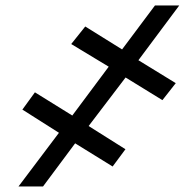

<svg xmlns="http://www.w3.org/2000/svg" viewBox="-20 -675 697 695"><path d="M434.6 -394.5 300.8 -218.8 434.1 -134.8 387.7 -72.3 252 -156.2 135.7 0H46.9L193.4 -194.3L61 -278.3L106.4 -340.8L241.7 -256.8L373.5 -433.6L237.8 -515.6L288.6 -579.1L421.9 -496.1L541 -655.3H628.9L481 -457L616.2 -374L567.9 -312.5Z"/></svg>

Font: Inter Tight ExtraBold
Style: Italic
Weight: 800
Italic angle: -9.39999°
Designer: Rasmus Andersson
Foundry: rsms
Version: Version 3.004